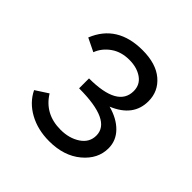

<svg xmlns="http://www.w3.org/2000/svg" viewBox="-111 -847 534 534"><g transform="rotate(45 156.0 -580.5)"><path d="M204 -586Q241 -576 262.5 -554Q284 -532 284 -502Q284 -460 247.5 -429.5Q211 -399 153 -399Q108 -399 73.5 -418Q39 -437 23 -470L60 -494Q91 -444 153 -444Q187 -444 211 -460Q235 -476 235 -503Q235 -562 108 -562V-601Q221 -601 221 -664Q221 -689 201 -703Q181 -717 151 -717Q119 -717 96.5 -701Q74 -685 65 -661L26 -680Q59 -762 158 -762Q211 -762 240.5 -737Q270 -712 270 -673Q270 -613 204 -586Z"/></g></svg>

Font: EauTestInfant
Style: Regular
Weight: 400
Designer: Christian Thalmann (Catharsis Fonts)
Version: Version 0.001;PS 000.001;hotconv 1.0.88;makeotf.lib2.5.64775